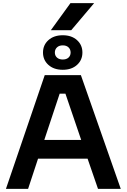

<svg xmlns="http://www.w3.org/2000/svg" viewBox="-20 -1212 813 1232"><path d="M437 -1018.1H306.2L432.1 -1191.9H584ZM382.8 -764.2Q325.7 -764.2 290.8 -795.4Q255.9 -826.7 255.9 -875Q255.9 -923.3 290.8 -954.6Q325.7 -985.8 382.8 -985.8Q439.5 -985.8 474.1 -954.6Q508.8 -923.3 508.8 -875Q508.8 -826.7 474.1 -795.4Q439.5 -764.2 382.8 -764.2ZM345.7 -842.5Q359.4 -830.1 382.8 -830.1Q406.2 -830.1 419.7 -842.5Q433.1 -855 433.1 -875Q433.1 -895 419.7 -908Q406.2 -920.9 382.8 -920.9Q359.4 -920.9 345.7 -908Q332 -895 332 -875Q332 -855 345.7 -842.5ZM160.2 0H18.1L267.1 -730H499L754.9 0H608.9L542 -193.8H224.1ZM264.2 -314H501L399.9 -610.8H362.8Z"/></svg>

Font: Sora SemiBold
Style: Regular
Weight: 600
Designer: Jonathan Barnbrook, Julián Moncada
Foundry: Barnbrook Fonts
Version: Version 2.000